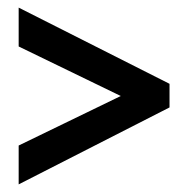

<svg xmlns="http://www.w3.org/2000/svg" viewBox="-20 -609 491 504"><path d="M29 -227 297 -357 29 -487V-589L425 -389V-327L29 -125Z"/></svg>

Font: Noto Sans Gujarati UI ExtraCondensed SemiBold
Style: Regular
Weight: 600
Width: 2
Designer: Jelle Bosma - Monotype Design Team, Universal Thirst
Foundry: Monotype Imaging Inc.
Version: Version 2.106; ttfautohint (v1.8.4.7-5d5b)